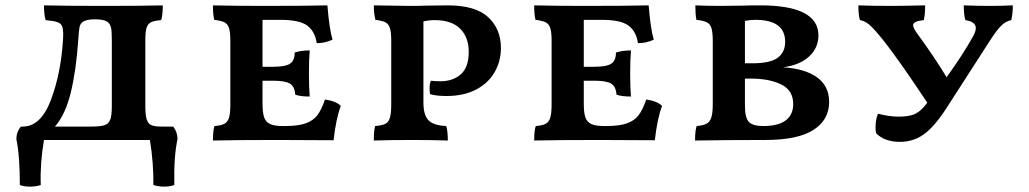

<svg xmlns="http://www.w3.org/2000/svg" viewBox="-20 -522 3838 716"><path d="M630 168Q614 174 592 174Q572 174 552 168Q553 85 539 0H144Q129 88 132 168Q114 174 92 174Q70 174 54 168Q54 58 41 -3Q41 -30 58 -50H65Q132 -50 169.5 -148.5Q207 -247 215 -374Q217 -406 213 -420Q209 -434 195.5 -439Q182 -444 150 -447Q144 -468 144 -502Q224 -500 367 -500Q519 -500 587 -502Q587 -465 581 -447Q556 -445 544 -439.5Q532 -434 527 -419.5Q522 -405 522 -375V-126Q522 -93 527 -77Q532 -61 544 -55.5Q556 -50 581 -50H626Q642 -29 642 -3Q628 60 630 168ZM397 -375Q397 -405 394 -419Q391 -433 380 -441Q367 -450 334 -450Q302 -450 288 -440Q279 -433 276.5 -420.5Q274 -408 272 -375Q264 -259 244 -177Q224 -95 185 -50H319Q354 -50 369.5 -55Q385 -60 391 -75.5Q397 -91 397 -125Z M1251 -127Q1233 -80 1224 1L1019 0Q860 0 774 2Q774 -36 780 -52Q805 -54 817 -60.5Q829 -67 834 -83Q839 -99 839 -133V-370Q839 -402 834 -417.5Q829 -433 816.5 -439Q804 -445 779 -448Q774 -467 774 -502Q858 -500 958 -500Q1127 -500 1201 -502Q1208 -414 1220 -374Q1192 -361 1161 -361Q1155 -404 1126.5 -426Q1098 -448 1026 -448H959V-273H998Q1044 -273 1061.5 -284.5Q1079 -296 1079 -326Q1103 -334 1135 -334Q1132 -298 1132 -249Q1132 -195 1135 -162Q1100 -162 1081 -169Q1079 -199 1061.5 -210Q1044 -221 998 -221H959V-136Q959 -102 965 -84.5Q971 -67 987 -59.5Q1003 -52 1034 -52H1043Q1092 -52 1120 -62Q1148 -72 1163.5 -92.5Q1179 -113 1192 -151Q1233 -145 1251 -127Z M1728 -329Q1728 -383 1696 -415Q1664 -447 1601 -447Q1580 -447 1559 -442V-140Q1559 -93 1578 -73.5Q1597 -54 1644 -52Q1650 -34 1650 2Q1590 0 1517 0Q1434 0 1374 2Q1374 -36 1379 -52Q1404 -54 1416.5 -60Q1429 -66 1434 -82.5Q1439 -99 1439 -132V-370Q1439 -402 1434 -417.5Q1429 -433 1417 -439Q1405 -445 1380 -448Q1374 -471 1374 -502Q1474 -500 1507 -500Q1545 -500 1569 -501L1650 -502Q1753 -502 1800.5 -458Q1848 -414 1848 -343Q1848 -293 1824 -252Q1800 -211 1754.5 -187.5Q1709 -164 1645 -164Q1606 -164 1584 -171Q1582 -179 1582 -193Q1582 -211 1587 -221Q1600 -219 1623 -219Q1669 -219 1698.5 -245Q1728 -271 1728 -329Z M2449 -127Q2431 -80 2422 1L2217 0Q2058 0 1972 2Q1972 -36 1978 -52Q2003 -54 2015 -60.5Q2027 -67 2032 -83Q2037 -99 2037 -133V-370Q2037 -402 2032 -417.5Q2027 -433 2014.5 -439Q2002 -445 1977 -448Q1972 -467 1972 -502Q2056 -500 2156 -500Q2325 -500 2399 -502Q2406 -414 2418 -374Q2390 -361 2359 -361Q2353 -404 2324.5 -426Q2296 -448 2224 -448H2157V-273H2196Q2242 -273 2259.5 -284.5Q2277 -296 2277 -326Q2301 -334 2333 -334Q2330 -298 2330 -249Q2330 -195 2333 -162Q2298 -162 2279 -169Q2277 -199 2259.5 -210Q2242 -221 2196 -221H2157V-136Q2157 -102 2163 -84.5Q2169 -67 2185 -59.5Q2201 -52 2232 -52H2241Q2290 -52 2318 -62Q2346 -72 2361.5 -92.5Q2377 -113 2390 -151Q2431 -145 2449 -127Z M3072 -142Q3072 -75 3013.5 -37.5Q2955 0 2834 0Q2698 0 2572 2Q2572 -36 2578 -52Q2602 -54 2614.5 -60.5Q2627 -67 2632.5 -83.5Q2638 -100 2638 -133V-370Q2638 -402 2633 -417.5Q2628 -433 2615.5 -439Q2603 -445 2577 -448Q2573 -468 2573 -502Q2617 -500 2665 -500L2748 -501Q2775 -502 2815 -502Q3032 -502 3032 -390Q3032 -343 2997 -311Q2962 -279 2900 -271Q2982 -266 3027 -233.5Q3072 -201 3072 -142ZM2797 -448Q2777 -448 2758 -444V-286H2787Q2852 -286 2880 -306.5Q2908 -327 2908 -366Q2908 -448 2797 -448ZM2938 -134Q2938 -185 2893.5 -207Q2849 -229 2778 -229H2758V-128Q2758 -82 2773 -67Q2788 -52 2826 -52Q2882 -52 2910 -73Q2938 -94 2938 -134Z M3757 -502Q3757 -471 3751 -447Q3731 -443 3714 -426.5Q3697 -410 3672 -371L3507 -115Q3464 -49 3425 -21Q3386 7 3336 7Q3279 7 3247 -25Q3245 -37 3245 -46Q3245 -76 3254 -98Q3296 -87 3332 -87Q3373 -87 3395 -98.5Q3417 -110 3438 -139Q3337 -291 3281 -363Q3240 -415 3221.5 -430Q3203 -445 3187 -447Q3181 -464 3181 -502Q3233 -500 3304 -500Q3342 -500 3430 -502Q3430 -469 3425 -447Q3385 -443 3385 -428Q3385 -417 3404 -392Q3468 -304 3510 -234Q3570 -317 3608 -385Q3619 -405 3619 -417Q3619 -441 3580 -447Q3574 -467 3574 -502Q3626 -500 3669 -500Q3717 -500 3757 -502Z"/></svg>

Font: Vollkorn SC SemiBold
Style: Regular
Weight: 600
Designer: Friedrich Althausen
Foundry: Friedrich Althausen
Version: Version 4.015